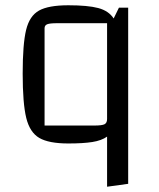

<svg xmlns="http://www.w3.org/2000/svg" viewBox="-20 -529 604 728"><path d="M466 -500V168L386 179V-11Q365 4 330 9.5Q295 15 239 15Q165 15 129 -6Q93 -27 79.5 -82Q66 -137 66 -250Q66 -362 79 -415.5Q92 -469 128 -489Q164 -509 239 -509Q313 -509 352.5 -498.5Q392 -488 411 -459L431 -500ZM386 -78V-441H196Q169 -441 159 -437Q149 -433 149 -422V-53H338Q367 -53 376.5 -58Q386 -63 386 -78Z"/></svg>

Font: Changa Light
Style: Regular
Weight: 300
Designer: Eduardo Rodriguez Tunni
Foundry: Eduardo Rodriguez Tunni
Version: Version 2.002; ttfautohint (v1.5) -l 8 -r 50 -G 110 -x 14 -H